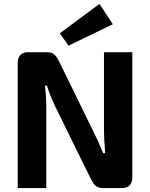

<svg xmlns="http://www.w3.org/2000/svg" viewBox="-20 -955 762 975"><path d="M553 -832 328 -723 284 -786 485 -935ZM652 -690V-55Q652 0 598 0H503Q480 0 467 -10.5Q454 -21 442 -45L261 -413Q227 -486 219 -520H208Q215 -470 215 -410V0H70V-635Q70 -690 125 -690H218Q241 -690 254 -679.5Q267 -669 279 -645L454 -288Q479 -238 504 -177H514Q508 -255 508 -293V-690Z"/></svg>

Font: Exo 2.0
Style: Bold
Weight: 700
Designer: Natanael Gama
Version: Version 1.001;PS 001.001;hotconv 1.0.70;makeotf.lib2.5.58329